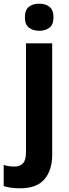

<svg xmlns="http://www.w3.org/2000/svg" viewBox="-71 -781 374 1041"><path d="M64 -687Q64 -727 85.5 -744Q107 -761 142 -761Q176 -761 197.5 -744Q219 -727 219 -687Q219 -648 197 -631Q175 -614 142 -614Q108 -614 86 -631Q64 -648 64 -687ZM37 240Q14 240 -9.5 237Q-33 234 -51 228V113Q-36 118 -22 120Q-8 122 9 122Q36 122 53 105Q70 88 70 42V-546H212V59Q212 141 170.5 190.5Q129 240 37 240Z"/></svg>

Font: Noto Sans Ethiopic SemiCondensed
Style: Bold
Weight: 700
Width: 4
Designer: Monotype Design Team
Foundry: Monotype Imaging Inc.
Version: Version 2.102; ttfautohint (v1.8.4.7-5d5b)